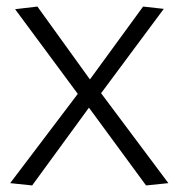

<svg xmlns="http://www.w3.org/2000/svg" viewBox="-20 -558 543 585"><path d="M11 0 217 -272 26 -530 94 -538 254 -316 416 -538 479 -531 288 -274 493 0 425 7 251 -230 78 7Z"/></svg>

Font: Georama Light
Style: Regular
Weight: 300
Designer: Jean-Baptiste Levee
Foundry: Production Type
Version: Version 1.000